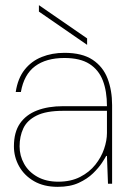

<svg xmlns="http://www.w3.org/2000/svg" viewBox="-20 -713 496 745"><path d="M204 12Q150 12 112 -10Q74 -32 54 -68Q34 -104 34 -145Q34 -200 57.5 -234Q81 -268 124 -284.5Q167 -301 225 -301H395Q395 -359 379 -400.5Q363 -442 327 -465Q291 -488 230 -488Q159 -488 116 -456Q73 -424 61 -356H41Q49 -409 75.5 -442.5Q102 -476 142 -492Q182 -508 230 -508Q299 -508 339.5 -481Q380 -454 397.5 -408Q415 -362 415 -305V0H399L395 -108H392Q388 -100 375.5 -81Q363 -62 341 -40.5Q319 -19 285.5 -3.5Q252 12 204 12ZM206 -8Q255 -8 291 -26.5Q327 -45 350 -74Q373 -103 384 -135.5Q395 -168 395 -197V-283H225Q159 -283 122 -264.5Q85 -246 70.5 -215Q56 -184 56 -145Q56 -109 73.5 -77.5Q91 -46 125 -27Q159 -8 206 -8ZM318 -539 131 -668V-693L318 -564Z"/></svg>

Font: DM Sans 36pt Thin
Style: Regular
Weight: 250
Designer: Colophon Foundry, Jonny Pinhorn
Foundry: Colophon Foundry
Version: Version 4.004;gftools[0.9.30]